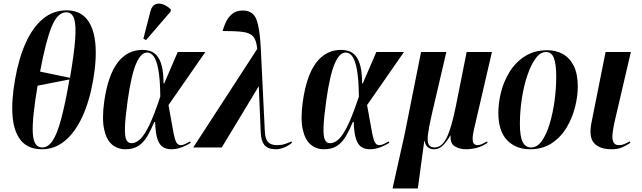

<svg xmlns="http://www.w3.org/2000/svg" viewBox="-20 -828 3605 1078"><path d="M215 10Q140 10 99.5 -37Q59 -84 51 -171Q43 -258 64 -379Q85 -500 124.5 -587.5Q164 -675 221.5 -722.5Q279 -770 354 -770Q426 -770 466 -722.5Q506 -675 515 -587Q524 -499 503 -378Q482 -258 441.5 -171Q401 -84 344 -37Q287 10 215 10ZM373 -391Q396 -526 402 -606.5Q408 -687 396 -723Q384 -759 352 -759Q304 -759 271 -680.5Q238 -602 205 -426ZM217 0Q250 0 275.5 -38Q301 -76 323.5 -160Q346 -244 370 -382L191 -347Q160 -165 164 -82.5Q168 0 217 0Z M684 10Q640 10 608.5 -17Q577 -44 564.5 -102.5Q552 -161 565 -257Q586 -405 640.5 -476.5Q695 -548 781 -548Q802 -548 823 -541.5Q844 -535 861 -515.5Q878 -496 888 -458.5Q898 -421 898 -360H902L978 -536H1133L926 -238Q943 -146 951.5 -97Q960 -48 969 -30.5Q978 -13 995 -13Q1007 -13 1021 -20Q1035 -27 1047 -34L1051 -26Q1029 -12 1000 -1Q971 10 941 10Q916 10 896 -1.5Q876 -13 864.5 -46Q853 -79 851 -143H846Q828 -99 807.5 -64Q787 -29 758 -9.5Q729 10 684 10ZM718 -24Q744 -24 768.5 -48Q793 -72 820 -129Q847 -186 880 -286Q879 -386 868.5 -439.5Q858 -493 842 -513Q826 -533 806 -533Q771 -533 744 -470Q717 -407 697 -265Q683 -165 681.5 -113Q680 -61 689.5 -42.5Q699 -24 718 -24ZM800 -603 785 -611 825 -766Q833 -795 851.5 -803.5Q870 -812 894 -804Q918 -796 940 -774L937 -762Z M1065 0 1424 -553Q1420 -602 1401.5 -623Q1383 -644 1342 -649Q1301 -654 1230 -654Q1236 -677 1248 -703.5Q1260 -730 1283 -749.5Q1306 -769 1343 -769Q1401 -769 1420 -718Q1439 -667 1444 -561L1467 -88Q1469 -48 1485 -30.5Q1501 -13 1536 -13Q1559 -13 1579.5 -19.5Q1600 -26 1616 -34L1619 -26Q1600 -10 1575.5 0Q1551 10 1530 10Q1484 10 1465 -13.5Q1446 -37 1444 -83L1433 -344L1225 0Z M1799 10Q1755 10 1723.5 -17Q1692 -44 1679.5 -102.5Q1667 -161 1680 -257Q1701 -405 1755.5 -476.5Q1810 -548 1896 -548Q1917 -548 1938 -541.5Q1959 -535 1976 -515.5Q1993 -496 2003 -458.5Q2013 -421 2013 -360H2017L2093 -536H2248L2041 -238Q2058 -146 2066.5 -97Q2075 -48 2084 -30.5Q2093 -13 2110 -13Q2122 -13 2136 -20Q2150 -27 2162 -34L2166 -26Q2144 -12 2115 -1Q2086 10 2056 10Q2031 10 2011 -1.5Q1991 -13 1979.5 -46Q1968 -79 1966 -143H1961Q1943 -99 1922.5 -64Q1902 -29 1873 -9.5Q1844 10 1799 10ZM1833 -24Q1859 -24 1883.5 -48Q1908 -72 1935 -129Q1962 -186 1995 -286Q1994 -386 1983.5 -439.5Q1973 -493 1957 -513Q1941 -533 1921 -533Q1886 -533 1859 -470Q1832 -407 1812 -265Q1798 -165 1796.5 -113Q1795 -61 1804.5 -42.5Q1814 -24 1833 -24Z M2184 230 2252 -75 2344 -536H2486L2403 -180Q2387 -110 2382.5 -71Q2378 -32 2387.5 -16Q2397 0 2420 0Q2461 0 2488 -55Q2515 -110 2539 -230L2600 -536H2742L2642 -105Q2632 -62 2634 -42.5Q2636 -23 2644.5 -18Q2653 -13 2660 -13Q2672 -13 2685.5 -19Q2699 -25 2715 -34L2717 -26Q2685 -5 2655 2.5Q2625 10 2598 10Q2561 10 2534 -6Q2507 -22 2510 -67H2508Q2492 -38 2469.5 -14Q2447 10 2418 10Q2397 10 2383 -0.5Q2369 -11 2364 -36H2362L2326 230Z M2956 10Q2876 10 2827 -41Q2778 -92 2778 -195Q2778 -251 2793.5 -312Q2809 -373 2842.5 -426.5Q2876 -480 2928.5 -513Q2981 -546 3054 -546Q3101 -546 3139.5 -525Q3178 -504 3201 -459Q3224 -414 3224 -341Q3224 -287 3208.5 -226Q3193 -165 3161 -111.5Q3129 -58 3078 -24Q3027 10 2956 10ZM2962 0Q2996 0 3022 -36.5Q3048 -73 3066 -132.5Q3084 -192 3093.5 -261.5Q3103 -331 3103 -398Q3103 -468 3090 -502Q3077 -536 3045 -536Q3014 -536 2987.5 -500Q2961 -464 2941 -405Q2921 -346 2910 -275Q2899 -204 2899 -133Q2899 -60 2915 -30Q2931 0 2962 0Z M3414 10Q3347 10 3315.5 -24.5Q3284 -59 3302 -145L3380 -536H3522L3429 -137Q3422 -104 3419 -76Q3416 -48 3424 -30.5Q3432 -13 3454 -13Q3471 -13 3484 -18.5Q3497 -24 3515 -34L3519 -26Q3497 -11 3473 -0.5Q3449 10 3414 10Z"/></svg>

Font: Noto Serif Display ExtraCondensed
Style: Bold Italic
Weight: 700
Width: 2
Italic angle: -12°
Designer: Monotype Design Team
Foundry: Monotype Imaging Inc.
Version: Version 2.009